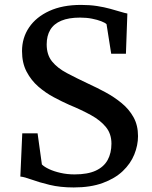

<svg xmlns="http://www.w3.org/2000/svg" viewBox="-20 -772 634 802"><path d="M288 11Q231.5 11 187.2 0.2Q143 -10.5 112.2 -21.8Q81.5 -33 65 -34.5L73 -215H137L155 -85Q165 -75 185.2 -65.5Q205.5 -56 233 -49.8Q260.5 -43.5 291.5 -43.5Q346 -43.5 380 -59.2Q414 -75 429.8 -104Q445.5 -133 445.5 -172Q445.5 -213 422.5 -241.2Q399.5 -269.5 360 -291.2Q320.5 -313 269.5 -334Q239 -347.5 204.8 -365.8Q170.5 -384 140.2 -410.2Q110 -436.5 91 -472.8Q72 -509 72 -558.5Q72 -614 101.5 -657.5Q131 -701 186 -726.2Q241 -751.5 318.5 -751.5Q355 -751.5 385.5 -746.8Q416 -742 440.5 -735.2Q465 -728.5 483 -723Q501 -717.5 512 -715.5L506 -547.5H444.5L425 -671Q419 -677 403 -683.2Q387 -689.5 364.2 -694Q341.5 -698.5 314.5 -698.5Q267 -698.5 236 -685.5Q205 -672.5 190 -647.5Q175 -622.5 175 -586.5Q175 -543 197.5 -515.2Q220 -487.5 259.8 -466.5Q299.5 -445.5 350.5 -421.5Q385.5 -405.5 421.5 -386Q457.5 -366.5 488.2 -341.2Q519 -316 537.8 -282.2Q556.5 -248.5 556.5 -203.5Q556.5 -165 541 -126.8Q525.5 -88.5 493 -57.5Q460.5 -26.5 409.5 -7.8Q358.5 11 288 11Z"/></svg>

Font: Merriweather Light 18pt
Style: Regular
Weight: 400
Version: Version 2.100